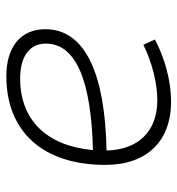

<svg xmlns="http://www.w3.org/2000/svg" viewBox="4 -572 577 626"><g transform="rotate(90 293.0 -258.5)"><path d="M306.2 -482.4C407.2 -482.4 467.8 -420.9 470.2 -316.9C221.2 -312 74.7 -248 74.7 -117.2C74.7 -37.6 131.8 9.8 227.5 9.8C409.7 9.8 517.1 -110.4 517.1 -313C517.1 -447.8 440.4 -527.3 310.5 -527.3C245.6 -527.3 170.9 -507.8 108.4 -474.6L125.5 -437C184.6 -465.8 251 -482.4 306.2 -482.4ZM468.8 -272.5C455.6 -122.6 371.1 -35.2 235.8 -35.2C163.1 -35.2 121.6 -66.4 121.6 -118.7C121.6 -217.8 244.1 -267.1 468.8 -272.5Z"/></g></svg>

Font: Cascadia Code PL ExtraLight
Style: Italic
Weight: 200
Italic angle: -10°
Monospace: yes
Designer: Aaron Bell
Foundry: Saja Typeworks
Version: Version 2404.023